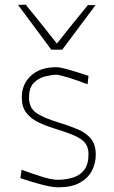

<svg xmlns="http://www.w3.org/2000/svg" viewBox="-20 -791 486 820"><path d="M229 9Q202 9 156.8 -3Q111.5 -15 67 -30L72 -66Q121 -48 161.5 -35.5Q202 -23 229 -23Q264 -24 293.2 -33.2Q322.5 -42.5 340.2 -66Q358 -89.5 358 -133Q358 -161.5 344.2 -179.5Q330.5 -197.5 298 -211.8Q265.5 -226 210 -243Q174.5 -254 143.2 -269Q112 -284 92.5 -309Q73 -334 73 -375Q73 -432 112.5 -468Q152 -504 220 -504Q234 -504 259.8 -497.2Q285.5 -490.5 312.8 -481.8Q340 -473 358 -467L354 -431Q311.5 -447.5 271.8 -459.8Q232 -472 220 -472Q197.5 -471 170.5 -464Q143.5 -457 123.8 -436.5Q104 -416 104 -374Q104 -331.5 133.2 -310Q162.5 -288.5 230 -268Q276 -254 312 -238.8Q348 -223.5 368.5 -198.5Q389 -173.5 389 -130Q389 -93 372.2 -61.2Q355.5 -29.5 320.2 -10.2Q285 9 229 9ZM199 -579Q164 -625.5 128.5 -673.8Q93 -722 57 -770L90 -771Q124 -729 157.2 -687.8Q190.5 -646.5 223 -605Q255 -645.5 288 -686.5Q321 -727.5 355 -769H388Q352 -721 316.8 -673.8Q281.5 -626.5 246 -579Z"/></svg>

Font: Commissioner Loud Thin
Style: Regular
Weight: 100
Designer: Kostas Bartsokas
Foundry: Kostas Bartsokas
Version: Version 1.000; ttfautohint (v1.8.3)